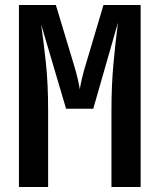

<svg xmlns="http://www.w3.org/2000/svg" viewBox="-20 -750 640 770"><path d="M56 0V-730H204L274 -498Q285 -463 291.5 -434.5Q298 -406 300 -392Q302 -406 308.5 -434.5Q315 -463 326 -498L395 -730H544V0H427V-307Q427 -408 435 -494.5Q443 -581 453 -659L354 -314H245L145 -652Q155 -582 164 -498.5Q173 -415 173 -307V0Z"/></svg>

Font: NKDuy Mono
Style: Bold
Weight: 700
Monospace: yes
Designer: NKDuy
Foundry: NKDuy
Version: Version 2.251; ttfautohint (v1.8.4.7-5d5b)